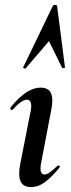

<svg xmlns="http://www.w3.org/2000/svg" viewBox="-20 -751 287 780"><path d="M106 9Q73 9 63 -16Q53 -41 63 -89L104 -297Q114 -346 89 -346Q79 -346 64.5 -336Q50 -326 32 -306Q28 -302 24 -306.5Q20 -311 23 -315Q59 -358 88 -376.5Q117 -395 145 -395Q177 -395 187 -372.5Q197 -350 189 -309L147 -89Q142 -61 147 -51.5Q152 -42 160 -42Q171 -42 184 -52Q197 -62 213 -77Q217 -81 221 -77Q225 -73 221 -69Q190 -32 163 -11.5Q136 9 106 9ZM212 -726 244 -477Q244 -475 238.5 -474.5Q233 -474 232 -476L179 -584L85 -474Q83 -471 78 -473Q73 -475 74 -477L194 -726Q196 -731 204 -731Q212 -731 212 -726Z"/></svg>

Font: Cormorant Light
Style: Italic
Weight: 300
Italic angle: -10°
Designer: Christian Thalmann (Catharsis Fonts)
Foundry: Catharsis Fonts
Version: Version 4.000